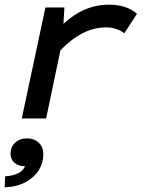

<svg xmlns="http://www.w3.org/2000/svg" viewBox="-30 -506 630 820"><path d="M63 0 164 -474H245L241 -404Q328 -486 436 -486Q511 -486 555 -447L501 -364Q468 -389 422 -389Q322 -389 228 -291L167 0ZM-10 294 -8 247Q25 245 46.5 234.5Q68 224 77 204Q48 204 31.5 189Q15 174 15 150Q15 122 34.5 103.5Q54 85 85 85Q116 85 135.5 103.5Q155 122 155 154Q155 190 135.5 221Q116 252 79 272Q42 292 -10 294Z"/></svg>

Font: Sometype Mono SemiBold
Style: Italic
Weight: 600
Italic angle: -12°
Designer: Ryoichi Tsunekawa
Foundry: Dharma Type
Version: Version 1.001